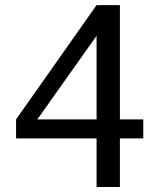

<svg xmlns="http://www.w3.org/2000/svg" viewBox="-20 -743 626 763"><path d="M128.4 -268.6H363.8V-600.6ZM456.5 -192.9V0H363.8V-192.9H43.9V-268.6L363.8 -722.7H456.5V-268.6H549.3V-192.9Z"/></svg>

Font: Andika CyrE
Style: Regular
Weight: 400
Designer: Victor Gaultney, Annie Olsen, Julie Remington, Don Collingsworth, Eric Hays, Becca Hirsbrunner
Foundry: SIL International
Version: Version 5.000